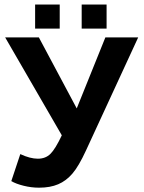

<svg xmlns="http://www.w3.org/2000/svg" viewBox="-20 -825 640 854"><path d="M153.8 9.8Q119.1 9.8 85 1.2Q50.8 -7.3 30.3 -19.5L70.3 -139.6Q113.8 -119.1 148.4 -119.1Q182.6 -119.1 204.3 -140.6Q226.1 -162.1 254.9 -223.1L2.9 -658.7H152.8L321.3 -342.8L448.7 -658.7H594.7L362.3 -155.3Q330.1 -85.4 302.2 -53Q274.4 -20.5 238.8 -5.4Q203.1 9.8 153.8 9.8ZM343.3 -697.8V-804.7H454.1V-697.8ZM136.2 -697.8V-804.7H245.6V-697.8Z"/></svg>

Font: Liberation Mono
Style: Bold
Weight: 700
Monospace: yes
Designer: Steve Matteson
Foundry: Ascender Corporation
Version: Version 2.1.5